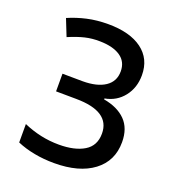

<svg xmlns="http://www.w3.org/2000/svg" viewBox="-134 -833 867 950"><g transform="rotate(20 300.0 -358.0)"><path d="M257 11Q202 11 152 1.5Q102 -8 60 -26V-123Q106 -103 152.5 -93Q199 -83 248 -83Q331 -83 380.5 -113Q430 -143 430 -207Q430 -324 251 -325L145 -326V-419L251 -418Q327 -418 369.5 -446.5Q412 -475 412 -528Q412 -579 373 -605.5Q334 -632 265 -633Q224 -634 186.5 -625Q149 -616 102 -596L67 -684Q113 -704 164 -715.5Q215 -727 274 -727Q389 -727 453 -679.5Q517 -632 517 -546Q517 -480 480 -433Q443 -386 382 -375V-370Q456 -357 497 -315.5Q538 -274 538 -201Q538 -102 463 -45.5Q388 11 257 11Z"/></g></svg>

Font: Noto Sans Mono Medium
Style: Regular
Weight: 500
Designer: Monotype Design Team
Foundry: Monotype Imaging Inc.
Version: Version 2.014